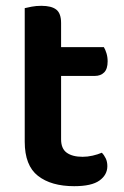

<svg xmlns="http://www.w3.org/2000/svg" viewBox="-20 -626 425 660"><path d="M190 -147Q190 -115 209.5 -101Q229 -87 264 -87Q281 -87 298.5 -91Q316 -95 330 -101Q338 -93 343.5 -81.5Q349 -70 349 -55Q349 -25 322 -5.5Q295 14 235 14Q156 14 110.5 -21.5Q65 -57 65 -139V-598Q73 -600 88.5 -603Q104 -606 122 -606Q157 -606 173.5 -593Q190 -580 190 -547V-464H337Q342 -456 346 -443Q350 -430 350 -415Q350 -389 338 -377Q326 -365 306 -365H190V-147Z"/></svg>

Font: Baloo Paaji 2 SemiBold
Style: Regular
Weight: 600
Designer: Shuchita Grover, Noopur Datye and Ek Type
Foundry: Ek Type
Version: Version 1.640;hotconv 1.0.111;makeotfexe 2.5.65597; ttfautoh